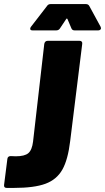

<svg xmlns="http://www.w3.org/2000/svg" viewBox="-136 -720 515 941"><path d="M-116 186 -100 60Q-99 45 -83 45Q-74 46 -59 46Q-15 46 3 30.5Q21 15 26 -26L81 -505Q84 -520 98 -520H254Q261 -520 264.5 -516Q268 -512 267 -505L208 -29Q197 63 169.5 111.5Q142 160 87 180.5Q32 201 -68 201H-103Q-118 201 -116 186ZM12 -579Q12 -584 16 -589L94 -690Q100 -700 112 -700H285Q297 -700 302 -690L357 -589Q359 -583 359 -582Q359 -577 355 -574Q351 -571 345 -571H230Q218 -571 214 -581L195 -626Q194 -629 191.5 -629Q189 -629 188 -626L158 -581Q152 -571 139 -571H24Q12 -571 12 -579Z"/></svg>

Font: Barlow Black
Style: Italic
Weight: 900
Italic angle: -7°
Designer: Jeremy Tribby
Foundry: Tribby Type
Version: Version 1.408